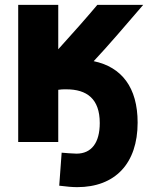

<svg xmlns="http://www.w3.org/2000/svg" viewBox="-20 -564 610 791"><path d="M366 -312C481 -288 547 -204 547 -59C547 110 454 207 298 207C280 207 254 205 224 201L234 65C246 66 281 69 295 69C357 69 391 24 391 -57C391 -157 338 -196 253 -196C237 -196 234 -196 220 -194V21H55V-544H220V-361C273 -419 347 -503 381 -544H570C504 -467 420 -369 366 -312Z"/></svg>

Font: Repo ExtraBold
Style: Bold
Weight: 700
Designer: Stefan Peev
Foundry: Context Ltd
Version: Version 1.502